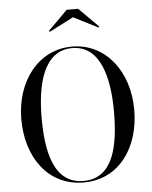

<svg xmlns="http://www.w3.org/2000/svg" viewBox="-63 -1022 860 1084"><g transform="rotate(-5 367.0 -480.0)"><path d="M388 -924.5 526.5 -854 531 -859.5 421 -969.5H356L246 -859.5L250.5 -854ZM367.5 10C570.5 10 687 -162 687 -375C687 -588 560.5 -760 367.5 -760C174 -760 47 -588 47 -375C47 -162 164.5 10 367.5 10ZM367.5 -751.5C531.5 -751.5 572 -557 572 -375C572 -193 541.5 1.5 367.5 1.5C193.5 1.5 162 -193 162 -375C162 -557 203.5 -751.5 367.5 -751.5Z"/></g></svg>

Font: Bodoni* 24
Style: Regular
Weight: 400
Version: Version 2.3